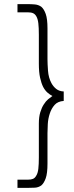

<svg xmlns="http://www.w3.org/2000/svg" viewBox="-20 -766 360 934"><path d="M112 148Q132 148 149.5 147Q167 146 181 136Q194 125 202.5 101Q211 77 211 30V-118Q211 -136 212.5 -162.5Q214 -189 222 -213Q230 -238 245.5 -255.5Q261 -273 290 -275V-321Q268 -322 253.5 -333.5Q239 -345 230 -362Q216 -388 213.5 -422Q211 -456 211 -478V-628Q211 -674 202.5 -698Q194 -722 181 -733Q167 -743 149 -744.5Q131 -746 112 -746H65V-706H117Q132 -706 141.5 -701.5Q151 -697 157 -686Q164 -674 166.5 -652.5Q169 -631 169 -597V-456Q169 -415 175 -388Q181 -361 190 -343Q199 -326 211 -315.5Q223 -305 235 -299Q226 -293 214.5 -283.5Q203 -274 193 -258Q183 -243 176 -220Q169 -197 169 -165V0Q169 33 166.5 55Q164 77 156 89Q150 100 140.5 104Q131 108 117 108H65V148Z"/></svg>

Font: Josefin Slab Thin
Style: Regular
Weight: 400
Version: Version 2.000